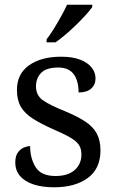

<svg xmlns="http://www.w3.org/2000/svg" viewBox="-20 -786 491 816"><path d="M210 10Q160 10 123 -2Q86 -14 65.5 -37.5Q45 -61 45 -96Q45 -123 56 -138Q67 -153 81.5 -159Q96 -165 108 -165Q108 -113 131.5 -75.5Q155 -38 216 -38Q269 -38 297.5 -63.5Q326 -89 326 -129Q326 -154 315.5 -170Q305 -186 278.5 -201.5Q252 -217 203 -238Q152 -261 118.5 -282.5Q85 -304 68.5 -332.5Q52 -361 52 -404Q52 -472 103.5 -508.5Q155 -545 240 -545Q288 -545 320.5 -532.5Q353 -520 369.5 -499Q386 -478 386 -453Q386 -426 367.5 -409.5Q349 -393 314 -393Q314 -443 293 -471Q272 -499 228 -499Q177 -499 155 -476.5Q133 -454 133 -419Q133 -381 161.5 -360.5Q190 -340 257 -313Q310 -291 343 -269Q376 -247 391.5 -218Q407 -189 407 -147Q407 -69 353 -29.5Q299 10 210 10ZM178 -619Q193 -638 209 -664Q225 -690 240 -717Q255 -744 265 -766H372V-756Q363 -743 345 -723Q327 -703 304.5 -681Q282 -659 259 -639.5Q236 -620 216 -606H178Z"/></svg>

Font: Noto Rashi Hebrew
Style: Regular
Weight: 400
Version: Version 1.006